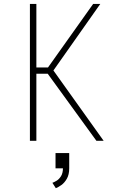

<svg xmlns="http://www.w3.org/2000/svg" viewBox="-20 -720 690 982"><path d="M133 0V-700H166V-375H225.5L456.5 -700H493L244 -346.5V-372.5L510 0H473L224 -343H166V0ZM265.5 242.5 248 215Q256.5 212 269.2 204.5Q282 197 292 181.2Q302 165.5 302 138.5L334 141Q334 173 322 194Q310 215 293.8 226.5Q277.5 238 265.5 242.5ZM264 141V63H334V141Z"/></svg>

Font: Trispace Thin
Style: Regular
Weight: 100
Designer: Tyler Finck
Foundry: Etcetera Type Company
Version: Version 1.210